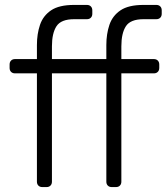

<svg xmlns="http://www.w3.org/2000/svg" viewBox="-20 -760 682 780"><path d="M152 0Q142 0 136 -6Q130 -12 130 -22V-462H41Q31 -462 25 -468Q19 -474 19 -484V-498Q19 -508 25 -514Q31 -520 41 -520H130V-577Q130 -622 142.5 -659Q155 -696 187.5 -718Q220 -740 281 -740H333Q343 -740 349 -734Q355 -728 355 -718V-704Q355 -694 349 -688Q343 -682 333 -682H281Q228 -682 209.5 -653.5Q191 -625 191 -572V-520H412V-577Q412 -622 424.5 -659Q437 -696 469.5 -718Q502 -740 563 -740H615Q625 -740 631 -734Q637 -728 637 -718V-704Q637 -694 631 -688Q625 -682 615 -682H563Q510 -682 491.5 -653.5Q473 -625 473 -572V-520H605Q615 -520 621 -514Q627 -508 627 -498V-484Q627 -474 621 -468Q615 -462 605 -462H473V-22Q473 -12 467 -6Q461 0 451 0H434Q424 0 418 -6Q412 -12 412 -22V-462H191V-22Q191 -12 185 -6Q179 0 169 0Z"/></svg>

Font: Rubik Light Light
Style: Regular
Weight: 300
Version: Version 2.101